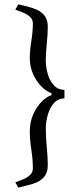

<svg xmlns="http://www.w3.org/2000/svg" viewBox="-20 -686 367 876"><path d="M215 -252V-261Q193 -268 170 -290.5Q147 -313 131.5 -347Q116 -381 116 -421Q116 -456 123 -499.5Q130 -543 130 -578Q130 -598 116 -610Q102 -622 83.5 -629.5Q65 -637 50 -642L63 -666Q81 -662 104 -656.5Q127 -651 148.5 -641.5Q170 -632 184 -613.5Q198 -595 198 -564Q198 -530 193.5 -488Q189 -446 189 -411Q189 -379 198 -348Q207 -317 226 -296.5Q245 -276 274 -276V-237Q245 -237 226 -215.5Q207 -194 198 -162Q189 -130 189 -97Q189 -60 193.5 -13.5Q198 33 198 68Q198 99 184 117.5Q170 136 148.5 145.5Q127 155 104 160Q81 165 63 170L50 146Q65 140 83.5 133Q102 126 116 113.5Q130 101 130 82Q130 43 123 -2.5Q116 -48 116 -87Q116 -129 131.5 -164Q147 -199 170 -222Q193 -245 215 -252Z"/></svg>

Font: Buenard
Style: Regular
Weight: 400
Version: Version 2.000